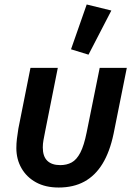

<svg xmlns="http://www.w3.org/2000/svg" viewBox="-20 -825 599 857"><path d="M238 -522 182 -241Q177 -216 174 -199.5Q171 -183 171 -167Q171 -127 191 -107.5Q211 -88 249 -88Q278 -88 300 -100Q322 -112 338.5 -143.5Q355 -175 367 -235L425 -522H546L487 -228Q470 -147 437.5 -94Q405 -41 356.5 -14.5Q308 12 242 12Q183 12 141 -11Q99 -34 76 -74Q53 -114 53 -164Q53 -185 55.5 -205.5Q58 -226 62 -251L116 -522ZM477 -778 375 -581 297 -605 367 -805Z"/></svg>

Font: IBM Plex Sans SemiBold
Style: Italic
Weight: 600
Italic angle: -11.31°
Designer: Mike Abbink, Paul van der Laan, Pieter van Rosmalen
Foundry: Bold Monday
Version: Version 3.201